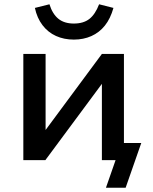

<svg xmlns="http://www.w3.org/2000/svg" viewBox="-20 -748 713 897"><path d="M475 129 520 0H456V-80H640L567 129ZM89 0V-496H193V-134H188L456 -496H559V0H456V-363H461L192 0ZM325 -563Q279 -563 241.5 -580Q204 -597 178.5 -630.5Q153 -664 143 -711L211 -728Q225 -683 252.5 -660.5Q280 -638 325 -638Q370 -638 397.5 -659.5Q425 -681 443 -728L510 -711Q496 -661 470 -628.5Q444 -596 407 -579.5Q370 -563 325 -563Z"/></svg>

Font: Nunito Sans 8pt SemiBold
Style: Regular
Weight: 600
Version: Version 3.101;gftools[0.9.27]